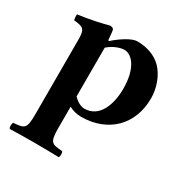

<svg xmlns="http://www.w3.org/2000/svg" viewBox="-158 -571 897 932"><g transform="rotate(30 290.5 -105.0)"><path d="M95 -309V110C95 193 84 195 23 200C17 206 17 228 23 234C65 233 107 232 160 232C213 232 254 233 297 234C303 228 303 206 297 200C236 196 225 193 225 110V-7C247 4 268 10 292 10C444 10 543 -90 543 -237C543 -293 522 -355 483 -394C448 -429 398 -444 346 -444C317 -444 263 -409 228 -377H222C220 -405 217 -427 217 -427C216 -439 208 -444 194 -444C157 -434 97 -420 28 -411C26 -405 28 -385 30 -379C85 -374 95 -366 95 -309ZM225 -65V-321C225 -327 225 -332 225 -338C254 -364 291 -377 314 -377C355 -377 403 -327 403 -210C403 -126 373 -32 286 -32C275 -32 250 -38 225 -65Z"/></g></svg>

Font: Libertinus Serif
Style: Bold
Weight: 700
Designer: Philipp H. Poll, Khaled Hosny
Foundry: Caleb Maclennan
Version: Version 7.050;RELEASE